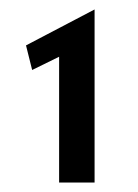

<svg xmlns="http://www.w3.org/2000/svg" viewBox="-20 -685 292 406"><path d="M180 -299H105V-565L48 -537L35 -589L180 -665Z"/></svg>

Font: Quattrocento Sans
Style: Bold
Weight: 700
Designer: Pablo Impallari
Foundry: Pablo Impallari, Igino Marini, Brenda Gallo
Version: Version 2.000